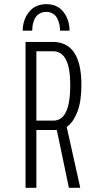

<svg xmlns="http://www.w3.org/2000/svg" viewBox="-20 -901 490 921"><path d="M89 -754Q89 -805 118.8 -843Q148.5 -881 202.5 -881Q256 -881 284.8 -843Q313.5 -805 313.5 -754H268Q268 -767 265.5 -780.5Q263 -794 256.5 -809.2Q250 -824.5 235.8 -834.2Q221.5 -844 201.5 -844Q185 -844 172.2 -837.2Q159.5 -830.5 152.5 -820.8Q145.5 -811 141.2 -797.8Q137 -784.5 135.8 -774.2Q134.5 -764 134.5 -754ZM310.5 0 252.5 -277.5H154.5V0H102.5V-700H232.5Q370.5 -700 370.5 -493.5Q370.5 -414 350.8 -363.8Q331 -313.5 300 -292L365 0ZM154.5 -655V-322.5H237Q317 -322.5 317 -493Q317 -655 235 -655Z"/></svg>

Font: League Mono Condensed UltraLight
Style: Regular
Weight: 200
Width: 1
Designer: Tyler Finck
Foundry: The League of Moveable Type / Tyler Finck
Version: Version 2.210